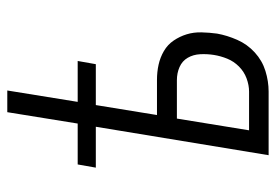

<svg xmlns="http://www.w3.org/2000/svg" viewBox="-138 -638 775 540"><g transform="rotate(-90 250.0 -367.5)"><path d="M84 0 164 -486H49L58 -537H173L205 -735H266L234 -537H349L340 -486H225L197 -314H296Q318 -314 338.5 -309.5Q359 -305 377 -294.5Q395 -284 406.5 -267Q418 -250 424 -230.5Q430 -211 429.5 -189Q429 -167 426 -145Q421 -117 408.5 -88.5Q396 -60 373 -39Q350 -18 321 -9Q292 0 263 0ZM154 -55H263Q281 -55 300 -62Q319 -69 333.5 -83.5Q348 -98 355.5 -116.5Q363 -135 366 -154Q369 -173 368 -192.5Q367 -212 358 -227.5Q349 -243 332 -250.5Q315 -258 295 -258H187Z"/></g></svg>

Font: Iosevka Term Curly Lt Obl
Style: Regular
Weight: 300
Italic angle: -9°
Designer: Belleve Invis
Foundry: Belleve Invis
Version: Version 32.3.0